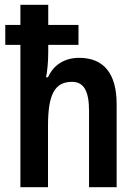

<svg xmlns="http://www.w3.org/2000/svg" viewBox="-20 -780 572 800"><path d="M181 -760H65V-676H2V-593H65V0H180V-255C180 -385 207 -439 280 -439C329 -439 351 -401 351 -318V0H466V-346C466 -474 412 -539 310 -539C252 -539 204 -512 180 -458H172C177 -483 181 -522 181 -563V-593H307V-676H181Z"/></svg>

Font: Noto Sans Sinhala UI Condensed SemiBold
Style: Regular
Weight: 600
Width: 3
Designer: Jelle Bosma - Monotype Design Team
Foundry: Monotype Imaging Inc.
Version: Version 2.006